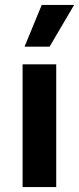

<svg xmlns="http://www.w3.org/2000/svg" viewBox="-20 -762 322 782"><path d="M209 0H72V-500H209ZM282 -742 182 -572H80L150 -742Z"/></svg>

Font: Work Sans SemiBold
Style: Regular
Weight: 600
Designer: Wei Huang
Foundry: Wei Huang
Version: Version 1.500